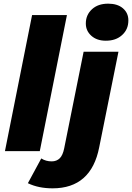

<svg xmlns="http://www.w3.org/2000/svg" viewBox="-20 -824 720 1047"><path d="M7 0 155 -742H345L197 0ZM267 203C216 203 171 194 132 175L205 40C222 51 241 56 262 56C280 56 295 50 306 39C317 28 325 10 330 -15L436 -542H626L521 -21C492 128 407 203 267 203ZM557 -602C524 -602 498 -611 478 -629C458 -647 448 -669 448 -696C448 -727 459 -753 482 -774C504 -794 533 -804 570 -804C603 -804 630 -796 650 -779C670 -762 680 -740 680 -713C680 -680 669 -654 646 -633C623 -612 594 -602 557 -602Z"/></svg>

Font: My Font
Style: Italic
Weight: 500
Designer: Julieta Ulanovsky
Foundry: Julieta Ulanovsky
Version: ""